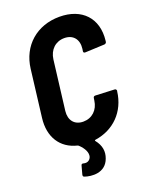

<svg xmlns="http://www.w3.org/2000/svg" viewBox="-163 -796 848 1070"><g transform="rotate(-20 261.5 -261.0)"><path d="M520 -487 521 -495C536 -624 457 -708 324 -708C190 -708 91 -622 75 -490L41 -212C27 -101 79 -22 174 1C176 2 178 3 180 4C209 31 223 60 216 84C208 105 190 111 172 106C164 104 159 105 157 114L144 162C142 170 144 175 151 177C188 190 270 199 297 123C311 86 306 48 276 11C274 8 275 6 279 5C391 -11 471 -92 485 -207L486 -210C486 -217 482 -222 475 -222L363 -227C355 -227 351 -224 350 -216L348 -203C341 -149 303 -113 251 -113C199 -113 170 -149 176 -203L212 -496C219 -551 257 -587 309 -587C361 -587 391 -551 384 -496L382 -483C381 -475 385 -472 393 -472L507 -477C513 -477 519 -482 520 -487Z"/></g></svg>

Font: Barlow Semi Condensed
Style: Bold Italic
Weight: 700
Width: 4
Italic angle: -7°
Designer: Jeremy Tribby
Foundry: Tribby Type
Version: Version 1.422;hotconv 1.0.109;makeotfexe 2.5.65596